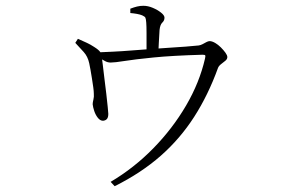

<svg xmlns="http://www.w3.org/2000/svg" viewBox="-20 -578 1040 663"><path d="M362 50Q443 2 509.5 -66Q576 -134 622.5 -213.5Q669 -293 688 -376Q690 -385 688.5 -387Q687 -389 679 -389Q575 -386 510 -379.5Q445 -373 410.5 -367.5Q376 -362 362 -362Q351 -362 341 -368Q331 -374 313 -384V-397Q336 -398 369 -399.5Q402 -401 438 -404Q474 -407 505 -409Q532 -411 562.5 -413Q593 -415 621 -417Q649 -419 666 -421Q673 -422 679.5 -425.5Q686 -429 692.5 -432.5Q699 -436 704 -436Q712 -436 722.5 -430Q733 -424 742.5 -414.5Q752 -405 758.5 -396Q765 -387 765 -381Q765 -374 758.5 -368.5Q752 -363 744 -357Q736 -351 733 -344Q699 -250 650.5 -174.5Q602 -99 535 -40Q468 19 376 65ZM336 -161Q326 -161 318 -171Q310 -181 305.5 -194.5Q301 -208 300 -218Q300 -224 302.5 -234Q305 -244 304 -254Q304 -263 302 -277Q300 -291 297.5 -307Q295 -323 292.5 -337Q290 -351 288 -360Q283 -383 269 -398.5Q255 -414 240 -430L249 -444Q265 -437 279 -430.5Q293 -424 305 -416Q321 -406 326 -398.5Q331 -391 332 -377Q333 -373 335 -353.5Q337 -334 340.5 -307.5Q344 -281 347 -254.5Q350 -228 352 -208.5Q354 -189 354 -185Q354 -173 349.5 -167.5Q345 -162 336 -161ZM486 -389Q486 -395 486 -417Q486 -439 486 -463.5Q486 -488 485 -500Q484 -513 482 -517Q480 -521 471 -525Q464 -528 453 -530Q442 -532 430 -533V-548Q443 -553 453.5 -555.5Q464 -558 475 -558Q491 -558 507.5 -551Q524 -544 536 -534.5Q548 -525 548 -517Q548 -507 540.5 -500Q533 -493 531 -475Q530 -458 528.5 -431.5Q527 -405 527 -390Z"/></svg>

Font: Noto Serif SC ExtraLight ExtraLight
Style: Regular
Weight: 250
Version: Version 2.002-H1;hotconv 1.1.0;makeotfexe 2.6.0